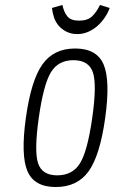

<svg xmlns="http://www.w3.org/2000/svg" viewBox="-20 -742 461 772"><path d="M84 -268Q63 -117 90.5 -53.5Q118 10 204 10Q291 10 336.5 -53.5Q382 -117 403 -268Q424 -419 396.5 -483Q369 -547 282 -547Q196 -547 150.5 -483Q105 -419 84 -268ZM136 -269Q155 -402 184.5 -451Q214 -500 275 -500Q337 -500 353.5 -451Q370 -402 351 -269Q332 -135 302 -86Q272 -37 210 -37Q149 -37 133 -86Q117 -135 136 -269ZM291 -605Q314 -605 334.5 -614Q355 -623 371.5 -637.5Q388 -652 401 -671Q414 -690 421 -710L382 -722Q368 -693 350 -676Q332 -659 298 -659Q265 -659 251 -676Q237 -693 231 -722L189 -710Q191 -690 197.5 -671Q204 -652 217 -637.5Q230 -623 248.5 -614Q267 -605 291 -605Z"/></svg>

Font: Secuela Light
Style: Italic
Weight: 300
Italic angle: -8°
Designer: Fernando Haro
Foundry: deFharo
Version: Version 1.708